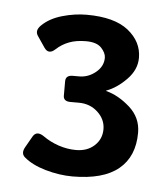

<svg xmlns="http://www.w3.org/2000/svg" viewBox="-38 -751 383 447"><g transform="rotate(5 154.0 -528.0)"><path d="M33.2 -373.5Q22.9 -382.3 31.7 -397.5L46.4 -423.3Q55.2 -438.5 73.2 -425.8Q88.9 -414.6 109.1 -407.7Q129.4 -400.9 149.9 -400.9Q176.3 -400.9 192.9 -416.3Q209.5 -431.6 209.5 -454.6Q209.5 -477.5 191.4 -494.4Q173.3 -511.2 147 -511.2H127.4Q110.8 -511.2 110.8 -524.4V-558.1Q110.8 -572.3 127.4 -572.3H142.6Q163.6 -572.3 180.9 -586.4Q198.2 -600.6 198.2 -620.6Q198.2 -631.8 187.3 -643.6Q176.3 -655.3 151.4 -655.3Q128.4 -655.3 111.8 -648.9Q95.2 -642.6 82 -630.4Q66.9 -616.2 56.2 -631.8L38.6 -657.7Q30.3 -669.9 43.5 -682.6Q61.5 -700.2 90.6 -708.5Q119.6 -716.8 147.5 -716.8Q212.4 -716.8 244.9 -690.9Q277.3 -665 277.3 -627.4Q277.3 -599.6 254.9 -576.7Q232.4 -553.7 208 -544.9V-543.9Q236.8 -536.6 263.7 -512.7Q290.5 -488.8 290.5 -453.6Q290.5 -397.9 254.6 -368.4Q218.8 -338.9 147 -338.9Q116.7 -338.9 84.2 -348.1Q51.8 -357.4 33.2 -373.5Z"/></g></svg>

Font: Istok Web
Style: Bold
Weight: 700
Designer: Andrey V. Panov
Foundry: Andrey V. Panov
Version: Version 1.0.2g